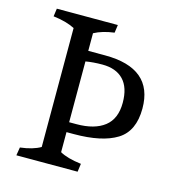

<svg xmlns="http://www.w3.org/2000/svg" viewBox="-101 -754 776 842"><g transform="rotate(15 287.0 -333.5)"><path d="M235 -155V-64Q268 -45 332 -37L327 0H49L55 -37Q113 -44 147 -64V-604Q108 -624 49 -631L54 -667H331L326 -631Q272 -624 235 -604V-524H311Q530 -524 530 -341Q530 -238 463 -196.5Q396 -155 268 -155ZM235 -200H268Q350 -200 395 -235Q440 -270 440 -343Q440 -412 406.5 -447Q373 -482 311 -482Q269 -482 235 -476Z"/></g></svg>

Font: Caladea
Style: Regular
Weight: 400
Designer: Carolina Giovagnoli and Andres Torresi
Foundry: Carolina Giovagnoli & Andres Torresi
Version: Version 1.001